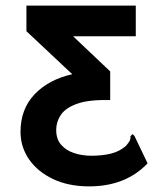

<svg xmlns="http://www.w3.org/2000/svg" viewBox="-20 -484 590 683"><path d="M297 179Q224 179 169 153Q114 127 83.5 83Q53 39 53 -15Q53 -96 103 -148.5Q153 -201 237 -220L74 -373V-464H463V-355H240L372 -230V-128Q298 -130 256 -115.5Q214 -101 197 -76Q180 -51 180 -21Q180 11 197.5 31Q215 51 243.5 60.5Q272 70 305 70Q344 70 374.5 62.5Q405 55 428 35Q439 22 442 15.5Q445 9 444 1L451 -7L458 -1L505 97Q427 179 297 179Z"/></svg>

Font: Inconsolata SemiExpanded ExtraBold
Style: Regular
Weight: 800
Width: 6
Monospace: yes
Designer: Raph Levien, Cyreal, Brenton Simpson
Foundry: Raph Levien, Cyreal, Google
Version: Version 3.001; ttfautohint (v1.8.2.53-6de2)